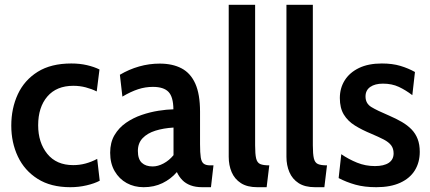

<svg xmlns="http://www.w3.org/2000/svg" viewBox="-20 -770 1792 800"><path d="M273 10Q191.5 10 136.8 -24.8Q82 -59.5 54.5 -117.8Q27 -176 27 -246.5Q27 -318.5 54.2 -377.2Q81.5 -436 137 -470.8Q192.5 -505.5 277 -505.5Q312.5 -505.5 342.5 -498.5Q372.5 -491.5 394.5 -480.5L383 -389Q362 -399.5 337.2 -406Q312.5 -412.5 285.5 -412.5Q215.5 -412.5 177.2 -367.8Q139 -323 139 -248Q139 -176 177 -129Q215 -82 285 -82Q312 -82 336.8 -88.8Q361.5 -95.5 385 -108L395.5 -17Q374 -5.5 341.2 2.2Q308.5 10 273 10Z M578.5 10Q539.5 10 508 -7.2Q476.5 -24.5 457.8 -56.8Q439 -89 439 -133.5Q439 -176.5 457.2 -207.2Q475.5 -238 505.2 -258.5Q535 -279 570 -291Q605 -303 640 -308.5Q675 -314 702.5 -314.5Q702 -366.5 682 -387.2Q662 -408 617 -408Q585.5 -408 555.5 -398.2Q525.5 -388.5 490 -367.5L479.5 -458.5Q517.5 -481 559.5 -493Q601.5 -505 645.5 -505Q699 -505 736.5 -485.2Q774 -465.5 793.8 -421.5Q813.5 -377.5 813.5 -304.5V-169.5Q813.5 -133 816.5 -114Q819.5 -95 828.8 -88Q838 -81 856 -81H869.5L859 10H823Q794.5 10 774 2.2Q753.5 -5.5 739.8 -19.5Q726 -33.5 717 -53Q692 -24 657 -7Q622 10 578.5 10ZM616 -76.5Q638 -76.5 661.5 -89Q685 -101.5 703 -123.5V-238.5Q661 -236 627.5 -225.5Q594 -215 574.2 -194.2Q554.5 -173.5 554.5 -141Q554.5 -107 570.8 -91.8Q587 -76.5 616 -76.5Z M1052 10Q1010 10 983.8 -7Q957.5 -24 945.2 -52.8Q933 -81.5 933 -116.5V-750H1043V-164.5Q1043 -128 1047.2 -110Q1051.5 -92 1064.2 -86.5Q1077 -81 1102 -81L1091 10Z M1292.5 10Q1250.5 10 1224.2 -7Q1198 -24 1185.8 -52.8Q1173.5 -81.5 1173.5 -116.5V-750H1283.5V-164.5Q1283.5 -128 1287.8 -110Q1292 -92 1304.8 -86.5Q1317.5 -81 1342.5 -81L1331.5 10Z M1548 10Q1498.5 10 1461 -0.5Q1423.5 -11 1391 -28L1402 -127.5Q1432.5 -106.5 1467.8 -92.2Q1503 -78 1542 -78Q1579.5 -78 1599.8 -91.5Q1620 -105 1620 -131Q1620 -151 1609.8 -164.5Q1599.5 -178 1578.8 -188.8Q1558 -199.5 1527.5 -212.5Q1488.5 -228.5 1458.8 -247Q1429 -265.5 1412.5 -292.8Q1396 -320 1396 -361.5Q1396 -403 1416.5 -435.5Q1437 -468 1476 -486.8Q1515 -505.5 1571 -505.5Q1615 -505.5 1648.2 -495.5Q1681.5 -485.5 1709 -470L1698 -373.5Q1670.5 -394.5 1641.8 -408Q1613 -421.5 1575.5 -421.5Q1542.5 -421.5 1522.8 -407.8Q1503 -394 1503 -368Q1503 -339 1527 -324.2Q1551 -309.5 1602 -288Q1631 -275.5 1654.5 -261.8Q1678 -248 1694.8 -230.8Q1711.5 -213.5 1720.2 -190.8Q1729 -168 1729 -137.5Q1729 -93.5 1708.5 -60.2Q1688 -27 1647.5 -8.5Q1607 10 1548 10Z"/></svg>

Font: Cabin SemiCondensed SemiBold
Style: Regular
Weight: 600
Width: 4
Designer: Pablo Impallari
Foundry: Pablo Impallari. http://www.impallari.com Igino Marini. http://www.ikern.com
Version: Version 3.001